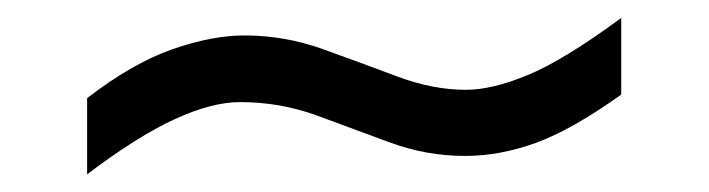

<svg xmlns="http://www.w3.org/2000/svg" viewBox="-20 -395 790 214"><path d="M672.4 -289.6Q617.7 -250.5 577.4 -235.8Q537.1 -221.2 498.5 -221.2Q455.1 -221.2 414.3 -236.3Q373.5 -251.5 332.8 -266.4Q292 -281.2 247.6 -281.2Q216.3 -281.2 174.8 -262.2Q133.3 -243.2 77.1 -200.7V-285.6Q127.9 -324.7 172.1 -340.1Q216.3 -355.5 252.4 -355.5Q297.4 -355.5 339.6 -340.3Q381.8 -325.2 421.9 -310.1Q461.9 -294.9 499.5 -294.9Q528.3 -294.9 568.1 -311.3Q607.9 -327.6 672.4 -375Z"/></svg>

Font: Annapurna SIL
Style: Bold
Weight: 700
Designer: Peter Martin, Annie Olsen
Foundry: SIL International
Version: Version 2.000